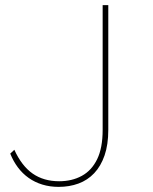

<svg xmlns="http://www.w3.org/2000/svg" viewBox="-20 -720 599 750"><path d="M20 -120 36 -135Q50 -104 68 -80.5Q86 -57 107.5 -42Q129 -27 155 -19.5Q181 -12 211 -12Q261 -12 299.5 -33Q338 -54 359.5 -98Q381 -142 381 -213V-678V-700H403V-678V-213Q403 -155 388.5 -113Q374 -71 348 -43.5Q322 -16 286.5 -3Q251 10 209 10Q175 10 145.5 1Q116 -8 92 -25Q68 -42 50 -66Q32 -90 20 -120Z"/></svg>

Font: Mach Thin
Style: Regular
Weight: 250
Version: Version 1.002